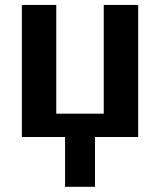

<svg xmlns="http://www.w3.org/2000/svg" viewBox="-20 -548 640 768"><path d="M240.2 0H67.4V-528.3H205.1V-93.3H395V-528.3H532.7V0H359.9V199.2H240.2Z"/></svg>

Font: Cousine
Style: Bold
Weight: 700
Monospace: yes
Designer: Steve Matteson
Foundry: Ascender Corporation
Version: Version 1.20